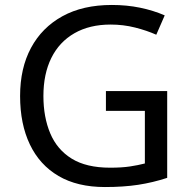

<svg xmlns="http://www.w3.org/2000/svg" viewBox="-20 -744 768 774"><path d="M407 -377H654V-27Q596 -8 537 1Q478 10 403 10Q292 10 216 -34.5Q140 -79 100.5 -161.5Q61 -244 61 -357Q61 -469 105 -551Q149 -633 231.5 -678.5Q314 -724 431 -724Q491 -724 544.5 -713Q598 -702 644 -682L610 -604Q572 -621 524.5 -633Q477 -645 426 -645Q341 -645 280 -610Q219 -575 187 -510.5Q155 -446 155 -357Q155 -272 182.5 -206.5Q210 -141 269 -104.5Q328 -68 424 -68Q471 -68 504 -73Q537 -78 564 -85V-297H407Z"/></svg>

Font: hexlbangla05
Style: Book
Weight: 400
Designer: Jelle Bosma - Monotype Design Team
Foundry: Monotype Imaging Inc.
Version: Version 2.003